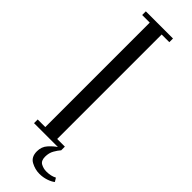

<svg xmlns="http://www.w3.org/2000/svg" viewBox="-285 -704 850 850"><g transform="rotate(45 140.0 -279.0)"><path d="M31 0V-23H78.5V-677H31V-700H201V-677H153V-23H201V0Q191 11 180.8 28.8Q170.5 46.5 170.5 70.5Q170.5 96 186.8 104.5Q203 113 220.5 113Q250 113 270 102L280.5 119Q269 128.5 248.8 135.2Q228.5 142 206.5 142Q179 142 153.5 128.2Q128 114.5 128 79Q128 50.5 145.5 31Q163 11.5 180.5 0Z"/></g></svg>

Font: Imbue 50pt
Style: Regular
Weight: 400
Designer: Tyler Finck
Foundry: Etcetera Type Company
Version: Version 1.102; ttfautohint (v1.8.3)